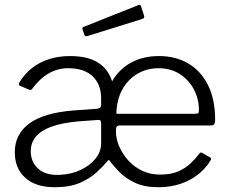

<svg xmlns="http://www.w3.org/2000/svg" viewBox="-20 -775 966 805"><path d="M485 -249Q473 -249 469.5 -244.5Q466 -240 466 -225Q466 -192 480.5 -159.5Q495 -127 519.5 -100.5Q544 -74 577.5 -58.5Q611 -43 650 -43Q697 -43 727.5 -56.5Q758 -70 779 -90Q800 -110 815 -130Q819 -135 821 -135.5Q823 -136 828 -134L861 -115Q868 -112 863 -103Q843 -69 810.5 -43.5Q778 -18 736 -4Q694 10 644 10Q586 10 546.5 -8.5Q507 -27 481 -53.5Q455 -80 439 -102Q436 -106 433 -102Q413 -78 384.5 -52Q356 -26 314 -8Q272 10 209 10Q130 10 86 -29.5Q42 -69 42 -137Q42 -212 102.5 -257Q163 -302 289 -312L386 -319Q395 -320 399.5 -323.5Q404 -327 404 -334V-363Q404 -421 368.5 -455Q333 -489 266 -489Q222 -489 184.5 -467.5Q147 -446 116 -404Q112 -399 109.5 -398Q107 -397 102 -399L62 -416Q59 -418 59 -421.5Q59 -425 61 -429Q83 -465 114 -489.5Q145 -514 185.5 -527Q226 -540 273 -540Q346 -540 389.5 -513.5Q433 -487 450 -434Q480 -486 530.5 -513Q581 -540 646 -540Q717 -540 770 -508.5Q823 -477 852.5 -417.5Q882 -358 882 -272Q882 -261 878.5 -255Q875 -249 864 -249H485ZM645 -489Q596 -489 556 -465.5Q516 -442 492.5 -399Q469 -356 468 -298H797Q809 -298 811.5 -301Q814 -304 814 -313Q814 -361 792.5 -401Q771 -441 733 -465Q695 -489 645 -489ZM404 -257Q404 -265 401.5 -269Q399 -273 389 -272L307 -266Q241 -260 197.5 -244.5Q154 -229 131.5 -203.5Q109 -178 109 -141Q109 -95 141 -67Q173 -39 230 -42Q279 -44 318 -62.5Q357 -81 380.5 -110Q404 -139 404 -174V-257ZM571 -749 584 -710Q588 -699 575 -695L347 -624Q342 -622 338.5 -623.5Q335 -625 333 -630L327 -649Q323 -659 330 -662L561 -754Q568 -757 571 -749Z"/></svg>

Font: Libre Franklin Light
Style: Regular
Weight: 300
Designer: Pablo Impallari, Rodrigo Fuenzalida, Nhung Nguyen
Foundry: Impallari Type
Version: Version 3.000